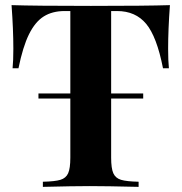

<svg xmlns="http://www.w3.org/2000/svg" viewBox="-20 -728 708 748"><path d="M635 -538Q635 -491 638 -462H615Q591 -585 549.5 -635Q508 -685 436 -685H413V-114Q413 -72 421.5 -53Q430 -34 451.5 -27.5Q473 -21 520 -20V0Q394 -3 330 -3Q267 -3 147 0V-20Q194 -21 215.5 -27.5Q237 -34 245.5 -53Q254 -72 254 -114V-685H232Q184 -685 150.5 -664Q117 -643 93 -594.5Q69 -546 52 -462H29Q32 -491 32 -538Q32 -613 25 -708Q116 -705 334 -705Q552 -705 642 -708Q635 -613 635 -538ZM537.9 -344H129.8V-364H537.9Z"/></svg>

Font: Playfair Display SC
Style: Bold
Weight: 700
Designer: Claus Eggers Sørensen
Foundry: Claus Eggers Sørensen
Version: Version 1.200; ttfautohint (v1.6)